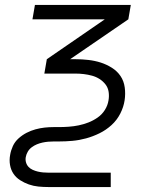

<svg xmlns="http://www.w3.org/2000/svg" viewBox="-20 -540 640 775"><path d="M427 215H176Q155 215 135 213Q115 211 96.5 204.5Q78 198 61.5 187.5Q45 177 34.5 161.5Q24 146 20.5 126Q17 106 21 85Q24 67 32 49.5Q40 32 55 18.5Q70 5 87.5 -4Q105 -13 123.5 -18Q142 -23 160 -25Q178 -27 197 -27H217Q237 -27 257.5 -28.5Q278 -30 297.5 -34Q317 -38 336.5 -45.5Q356 -53 374 -65.5Q392 -78 403.5 -96.5Q415 -115 418 -135Q421 -152 418.5 -169Q416 -186 406 -199Q396 -212 382 -221Q368 -230 351.5 -234.5Q335 -239 318 -241Q301 -243 284 -243H159L169 -301L403 -462H111L121 -520H508L498 -462L263 -301H284Q311 -301 337 -298Q363 -295 386.5 -287.5Q410 -280 431.5 -266.5Q453 -253 466.5 -233Q480 -213 483.5 -187Q487 -161 483 -135Q479 -108 465.5 -81.5Q452 -55 430 -35Q408 -15 381.5 -2Q355 11 327.5 18.5Q300 26 272.5 28.5Q245 31 218 31H197Q186 31 174.5 32Q163 33 151.5 35.5Q140 38 129 42.5Q118 47 108 54.5Q98 62 92 72.5Q86 83 84 94Q82 105 85 115.5Q88 126 95 133.5Q102 141 112 145.5Q122 150 132.5 152.5Q143 155 154 156Q165 157 176 157H427Z"/></svg>

Font: Iosevka Light Extended Oblique
Style: Regular
Weight: 300
Width: 7
Italic angle: -9°
Monospace: yes
Designer: Belleve Invis
Foundry: Belleve Invis
Version: Version 32.5.0; ttfautohint (v1.8.4)